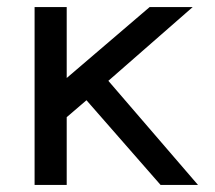

<svg xmlns="http://www.w3.org/2000/svg" viewBox="-20 -524 610 544"><path d="M78 0H169V-192L225 -240L435 0H541L287 -295L526 -504H404L169 -303V-504H78Z"/></svg>

Font: Hibana 45 SubMedium
Style: Regular
Weight: 500
Width: 6
Designer: pygmalion
Foundry: ybstudio
Version: Version 2021.007;FEAKit 1.0